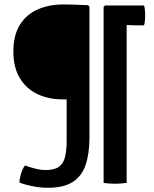

<svg xmlns="http://www.w3.org/2000/svg" viewBox="-20 -708 710 883"><path d="M286.5 -60.5Q286.5 -16.5 279.2 13.5Q272 43.5 251.2 58.8Q230.5 74 190.5 74Q167 74 141 67.2Q115 60.5 95 53Q83.5 67.5 76.5 91.2Q69.5 115 69.5 131.5Q91 140.5 127.5 148Q164 155.5 200 155.5Q274 155.5 315.5 128.2Q357 101 374.2 49Q391.5 -3 391.5 -77.5V-677.5L385 -684Q352.5 -685.5 327.8 -686.5Q303 -687.5 271.5 -687.5Q205 -687.5 153 -664.5Q101 -641.5 71.2 -593.5Q41.5 -545.5 41.5 -471Q41.5 -398 71 -349Q100.5 -300 151.8 -275.5Q203 -251 267.5 -251H286.5ZM456.5 -676.5 463 -683H562.5V133Q550 135 536 136Q522 137 509.5 137Q498 137 483 136Q468 135 456.5 133ZM510.5 -683H642.5Q646 -672.5 647 -655Q648 -637.5 647 -619.8Q646 -602 642.5 -591.5H602.5Q588 -591.5 573.2 -592.5Q558.5 -593.5 545.5 -593.5H510.5Z"/></svg>

Font: Signika Light
Style: Regular
Weight: 400
Version: Version 2.003;gftools[0.9.32]